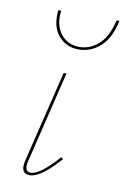

<svg xmlns="http://www.w3.org/2000/svg" viewBox="-77 -687 481 737"><g transform="rotate(10 164.0 -318.5)"><path d="M193 -505Q144 -505 113.5 -540.5Q83 -576 90 -640H101Q94 -583 121 -549Q148 -515 194 -515Q235 -515 268.5 -545Q302 -575 317 -640H328Q314 -572 277 -538.5Q240 -505 193 -505ZM91 3Q53 3 65 -49L152 -406H163L76 -47Q67 -7 94 -7Q129 -7 199 -86L207 -80Q134 3 91 3Z"/></g></svg>

Font: EauTestInfant Hairline
Style: Italic
Weight: 250
Italic angle: -12°
Designer: Christian Thalmann (Catharsis Fonts)
Version: Version 0.001;PS 000.001;hotconv 1.0.88;makeotf.lib2.5.64775